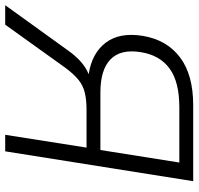

<svg xmlns="http://www.w3.org/2000/svg" viewBox="-32 -712 745 720"><g transform="rotate(90 340.0 -352.5)"><path d="M0 0 170 -236Q212 -295 259 -313Q180 -325 140.5 -377Q101 -429 115 -516Q130 -606 195.5 -655.5Q261 -705 375 -705H660L548 0H486L534 -305H392Q355 -305 328 -298.5Q301 -292 279.5 -274.5Q258 -257 235 -226L73 0ZM327 -357H543L590 -653H383Q287 -653 237 -616Q187 -579 176 -508Q164 -433 203 -395Q242 -357 327 -357Z"/></g></svg>

Font: Mulish Light
Style: Italic
Weight: 300
Italic angle: -9°
Designer: Vernon Adams
Foundry: Vernon Adams
Version: Version 3.603; ttfautohint (v1.8.3)